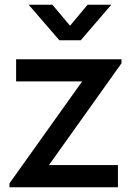

<svg xmlns="http://www.w3.org/2000/svg" viewBox="-20 -790 572 810"><path d="M201 -770H101L230.5 -620H320.5L449.5 -770H349.5L275.5 -681.5ZM477.5 0V-93.5H186.5L492.5 -523V-540H48V-446.5H326.5L20 -16.5V0Z"/></svg>

Font: Manrope SemiBold
Style: Regular
Weight: 600
Designer: Mikhail Sharanda
Foundry: Mikhail Sharanda
Version: Version 4.505